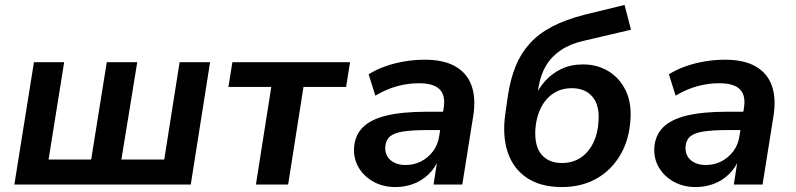

<svg xmlns="http://www.w3.org/2000/svg" viewBox="-20 -745 3213 775"><path d="M38 0 117 -494H239L176 -101H348L411 -494H534L470 -101H643L705 -494H828L750 0Z M1013 0 1075 -394H902L918 -494H1393L1377 -394H1205L1143 0Z M1576 10Q1527 10 1488.5 -11Q1450 -32 1428.5 -67.5Q1407 -103 1409 -147Q1412 -198 1444 -230.5Q1476 -263 1540 -278.5Q1604 -294 1703 -294H1782L1771 -220H1706Q1647 -220 1609.5 -214.5Q1572 -209 1554.5 -194.5Q1537 -180 1535 -151Q1534 -117 1557 -98Q1580 -79 1617 -79Q1651 -79 1679.5 -93.5Q1708 -108 1728 -134.5Q1748 -161 1753 -197L1771 -310Q1779 -360 1754.5 -384.5Q1730 -409 1671 -409Q1628 -409 1584.5 -397.5Q1541 -386 1495 -359L1468 -445Q1498 -464 1534.5 -477Q1571 -490 1612 -497Q1653 -504 1694 -504Q1771 -504 1818 -477Q1865 -450 1883 -400.5Q1901 -351 1891 -282L1846 0H1730L1746 -103H1751Q1736 -66 1709 -40.5Q1682 -15 1648 -2.5Q1614 10 1576 10Z M2248 10Q2161 10 2105.5 -28Q2050 -66 2028.5 -133Q2007 -200 2020 -288L2030 -358Q2040 -425 2061 -477Q2082 -529 2118 -569Q2154 -609 2208.5 -637.5Q2263 -666 2341 -686L2501 -725L2527 -625L2335 -580Q2282 -568 2244 -542.5Q2206 -517 2184 -480Q2162 -443 2154 -394L2147 -351H2138Q2153 -387 2180 -417.5Q2207 -448 2245.5 -466.5Q2284 -485 2334 -485Q2391 -485 2436 -457.5Q2481 -430 2505 -381Q2529 -332 2525 -266Q2521 -184 2485 -121.5Q2449 -59 2388.5 -24.5Q2328 10 2248 10ZM2248 -87Q2292 -87 2324 -108.5Q2356 -130 2375 -169Q2394 -208 2396 -259Q2400 -321 2371 -355Q2342 -389 2288 -389Q2245 -389 2213 -367.5Q2181 -346 2162.5 -308Q2144 -270 2141 -223Q2137 -155 2166 -121Q2195 -87 2248 -87Z M2788 10Q2739 10 2700.5 -11Q2662 -32 2640.5 -67.5Q2619 -103 2621 -147Q2624 -198 2656 -230.5Q2688 -263 2752 -278.5Q2816 -294 2915 -294H2994L2983 -220H2918Q2859 -220 2821.5 -214.5Q2784 -209 2766.5 -194.5Q2749 -180 2747 -151Q2746 -117 2769 -98Q2792 -79 2829 -79Q2863 -79 2891.5 -93.5Q2920 -108 2940 -134.5Q2960 -161 2965 -197L2983 -310Q2991 -360 2966.5 -384.5Q2942 -409 2883 -409Q2840 -409 2796.5 -397.5Q2753 -386 2707 -359L2680 -445Q2710 -464 2746.5 -477Q2783 -490 2824 -497Q2865 -504 2906 -504Q2983 -504 3030 -477Q3077 -450 3095 -400.5Q3113 -351 3103 -282L3058 0H2942L2958 -103H2963Q2948 -66 2921 -40.5Q2894 -15 2860 -2.5Q2826 10 2788 10Z"/></svg>

Font: Nunito Sans 10pt
Style: Bold Italic
Weight: 700
Italic angle: -9°
Designer: Vernon Adams
Foundry: Vernon Adams
Version: Version 3.101;gftools[0.9.27]